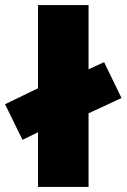

<svg xmlns="http://www.w3.org/2000/svg" viewBox="-43 -740 501 760"><path d="M46 -186.5 -23 -327.5 207.5 -439V-419L369 -494L438 -352L207.5 -245V-265ZM107.5 0V-720H307.5V0Z"/></svg>

Font: Geologica Roman Black
Style: Regular
Weight: 900
Designer: Sindre Bremnes, Frode Helland
Foundry: Monokrom Skriftforlag AS
Version: Version 1.010;gftools[0.9.28]